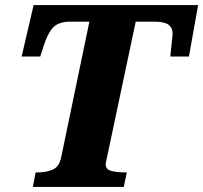

<svg xmlns="http://www.w3.org/2000/svg" viewBox="-20 -739 798 754"><path d="M109 -5 120 -62H130Q160 -62 186 -72.5Q212 -83 220 -120L331 -654H257Q210 -654 188.5 -631Q167 -608 152 -560L138 -517H65L112 -719H758L722 -517H649Q649 -521 650.5 -533.5Q652 -546 653.5 -562Q655 -578 656.5 -590.5Q658 -603 658 -605Q658 -631 641 -642.5Q624 -654 586 -654H513L401 -125Q399 -113 397 -105.5Q395 -98 395 -94Q395 -74 416.5 -68Q438 -62 469 -62H478L466 -5Z"/></svg>

Font: Noto Serif ExtraBold
Style: Italic
Weight: 800
Italic angle: -12°
Designer: Monotype Design Team
Foundry: Monotype Imaging Inc.
Version: Version 2.013